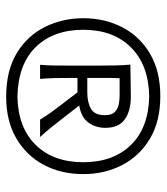

<svg xmlns="http://www.w3.org/2000/svg" viewBox="20 -805 526 606"><g transform="rotate(90 283.0 -502.0)"><path d="M285.5 -258.5Q202.5 -258.5 147.5 -292Q92.5 -325.5 65 -381Q37.5 -436.5 37.5 -502Q37.5 -570 66.2 -625.2Q95 -680.5 150 -712.8Q205 -745 283.5 -745Q363 -745 417.8 -712.2Q472.5 -679.5 501 -624.5Q529.5 -569.5 529.5 -502Q529.5 -432 500.2 -377Q471 -322 416.2 -290.2Q361.5 -258.5 285.5 -258.5ZM285.5 -294Q382.5 -296 437.2 -351.5Q492 -407 492 -502Q492 -596.5 437.5 -652.2Q383 -708 284 -710Q184.5 -708 129.2 -652Q74 -596 74 -502Q74 -407.5 128.5 -351.8Q183 -296 285.5 -294ZM184.5 -365.5Q186.5 -389.5 186.8 -411.2Q187 -433 187 -459.5V-555.5Q187 -581.5 186.5 -604Q186 -626.5 184 -650.5Q203 -650.5 228 -651.2Q253 -652 284.5 -652Q329.5 -652 356.5 -633Q383.5 -614 383.5 -571.5Q383.5 -541.5 367.2 -518.5Q351 -495.5 313 -489L345 -448Q361.5 -426.5 379.2 -404.2Q397 -382 412.5 -365.5H357.5Q345.5 -385 333.5 -401.8Q321.5 -418.5 309 -434.5L271.5 -483.5H226V-459.5Q226 -433 226.5 -411.2Q227 -389.5 229 -365.5ZM283 -616.5H227Q226 -601 226 -585.2Q226 -569.5 226 -551.5V-514.5H271Q303.5 -514.5 323.5 -526.2Q343.5 -538 343.5 -569.5Q343.5 -592 333 -601.8Q322.5 -611.5 308.2 -614Q294 -616.5 283 -616.5Z"/></g></svg>

Font: Commissioner Flair Light
Style: Regular
Weight: 300
Designer: Kostas Bartsokas
Foundry: Kostas Bartsokas
Version: Version 1.000; ttfautohint (v1.8.3)